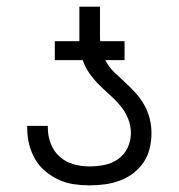

<svg xmlns="http://www.w3.org/2000/svg" viewBox="-20 -550 540 578"><path d="M249 8Q272 8 295 5Q318 2 340 -6Q362 -14 380.5 -28Q399 -42 412 -61Q425 -80 430.5 -103Q436 -126 436 -149Q436 -172 430.5 -193.5Q425 -215 414 -234.5Q403 -254 387.5 -271Q372 -288 355.5 -303Q339 -318 323 -333.5Q307 -349 297 -369H355V-426H282Q281 -432 281 -438Q281 -444 281 -451V-530H219V-451Q219 -444 219 -438Q219 -432 219 -426H145V-369H229Q236 -348 249 -329.5Q262 -311 278 -295Q294 -279 311 -264Q328 -249 342.5 -231.5Q357 -214 365.5 -193Q374 -172 374 -149Q374 -126 364 -105Q354 -84 335.5 -71Q317 -58 294.5 -53.5Q272 -49 249 -49Q225 -49 201.5 -55.5Q178 -62 160 -78Q142 -94 133 -117Q124 -140 124 -165Q124 -166 124 -167.5Q124 -169 124 -171H62Q62 -168 62 -166Q62 -164 62 -162Q62 -138 68 -114.5Q74 -91 86 -70.5Q98 -50 116.5 -34.5Q135 -19 156.5 -9Q178 1 201.5 4.5Q225 8 249 8Z"/></svg>

Font: Iosevka SS09 Light
Style: Regular
Weight: 300
Monospace: yes
Designer: Belleve Invis
Foundry: Belleve Invis
Version: Version 5.2.1; ttfautohint (v1.8.3)